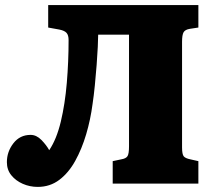

<svg xmlns="http://www.w3.org/2000/svg" viewBox="-20 -720 842 753"><path d="M128 13Q97 13 69.5 1Q42 -11 24.5 -32.5Q7 -54 7 -84Q7 -125 32.5 -158Q58 -191 100 -191Q123 -191 142.5 -171Q162 -151 173 -131Q202 -174 218.5 -243Q235 -312 242 -395Q249 -478 249 -563Q249 -582 241 -591Q233 -600 213 -604L169 -612V-700H758V-612L725 -607Q706 -604 700 -593.5Q694 -583 694 -556V-142Q694 -115 700.5 -107Q707 -99 727 -95L758 -88V0H422V-88L455 -95Q474 -98 480 -107.5Q486 -117 486 -146V-584H365Q365 -568 363.5 -536Q362 -504 359 -465Q356 -426 352 -385.5Q348 -345 343 -312Q335 -251 318 -193.5Q301 -136 275 -89Q249 -42 212.5 -14.5Q176 13 128 13Z"/></svg>

Font: Literata 12pt ExtraBold
Style: Regular
Weight: 800
Designer: Latin by Veronika Burian and Jose Scaglione. Greek by Irene Vlachou. Cyrillic by Vera Evstafieva.
Foundry: TypeTogether
Version: Version 3.002